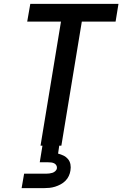

<svg xmlns="http://www.w3.org/2000/svg" viewBox="-20 -755 640 995"><path d="M190 0 296 -643H121L137 -735H594L579 -643H404L298 0ZM92 220 105 145H220Q228 145 236 144Q244 143 252 140.5Q260 138 267 131.5Q274 125 275 117Q276 109 272 102Q268 95 261 91.5Q254 88 246 87Q238 86 229 86H186L200 0H287L281 41Q296 45 309.5 51.5Q323 58 332.5 69.5Q342 81 345 96.5Q348 112 345 129Q343 143 336.5 157Q330 171 319 182Q308 193 294 200.5Q280 208 265.5 212.5Q251 217 236.5 218.5Q222 220 207 220Z"/></svg>

Font: Iosevka SS04 Semibold Extended
Style: Italic
Weight: 600
Width: 7
Italic angle: -9°
Monospace: yes
Designer: Belleve Invis
Foundry: Belleve Invis
Version: Version 19.0.0; ttfautohint (v1.8.4)